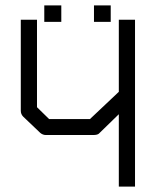

<svg xmlns="http://www.w3.org/2000/svg" viewBox="-20 -739 580 711"><path d="M144 -719H207V-658H144ZM328 -719H390V-658H328ZM480 -666V-48H420V-316L346 -244Q340 -239 325 -239H150Q138.5 -239 129 -247L66 -307Q57 -316 57 -329V-666H117V-342L162 -298H313L420 -399V-666Z"/></svg>

Font: ibm3270
Style: Regular
Weight: 400
Monospace: yes
Version: Version 2.0.3